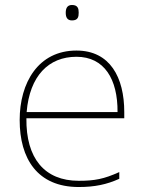

<svg xmlns="http://www.w3.org/2000/svg" viewBox="-20 -741 580 771"><path d="M269 -721C249 -721 244 -706 244 -690C244 -673 249 -659 269 -659C293 -659 296 -673 296 -690C296 -706 293 -721 269 -721ZM287 -538C133 -538 59 -408 59 -259C59 -104 130 10 296 10C360 10 408 0 459 -23V-50C397 -22 360 -15 296 -15C159 -15 84 -105 86 -266H479V-291C479 -430 422 -538 287 -538ZM287 -513C399 -513 453 -423 452 -291H87C99 -436 175 -513 287 -513Z"/></svg>

Font: Noto Sans Lao Thin
Style: Regular
Weight: 100
Designer: Monotype Design Team
Foundry: Monotype Imaging Inc.
Version: Version 2.003